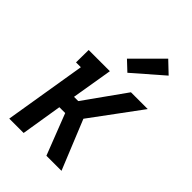

<svg xmlns="http://www.w3.org/2000/svg" viewBox="-227 -861 954 954"><g transform="rotate(45 250.0 -384.5)"><path d="M25 0 96 -432H62L63 -520H212L176 -304H206L360 -520H478L286 -260L392 0H286L202 -216H161L126 0ZM279 -576 228 -624 373 -769 434 -711Z"/></g></svg>

Font: Iosevka Curly Slab Semibold
Style: Italic
Weight: 600
Italic angle: -9°
Monospace: yes
Designer: Belleve Invis
Foundry: Belleve Invis
Version: Version 22.1.2; ttfautohint (v1.8.4)